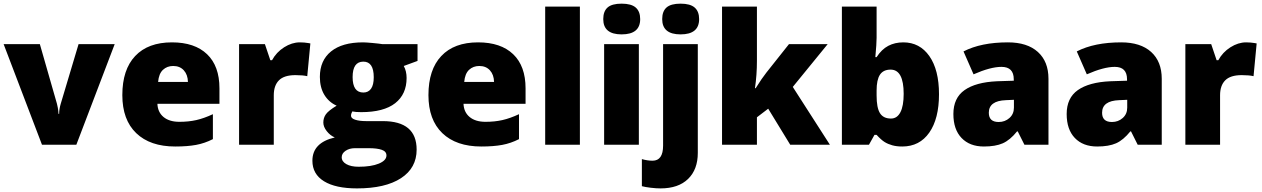

<svg xmlns="http://www.w3.org/2000/svg" viewBox="-20 -796 6943 1056"><path d="M210.9 0 0 -553.2H199.2L293 -226.1Q293.5 -223.6 294.9 -217.8Q296.4 -211.9 297.9 -203.9Q299.3 -195.8 300.5 -186.8Q301.8 -177.7 301.8 -169.9H305.2Q305.2 -195.3 314 -225.1L412.1 -553.2H610.8L399.9 0Z M943.8 9.8Q805.7 9.8 729.2 -63.7Q652.8 -137.2 652.8 -272.9Q652.8 -413.1 723.6 -488Q794.4 -563 925.8 -563Q1050.8 -563 1118.9 -497.8Q1187 -432.6 1187 -310.1V-225.1H845.7Q847.7 -178.7 879.6 -152.3Q911.6 -126 966.8 -126Q1017.1 -126 1059.3 -135.5Q1101.6 -145 1150.9 -168V-30.8Q1106 -7.8 1058.1 1Q1010.3 9.8 943.8 9.8ZM932.6 -433.1Q898.9 -433.1 876.2 -411.9Q853.5 -390.6 849.6 -345.2H1013.7Q1012.7 -385.3 991 -409.2Q969.2 -433.1 932.6 -433.1Z M1628.9 -563Q1653.8 -563 1676.3 -559.1L1687 -557.1L1669.9 -377Q1646.5 -382.8 1605 -382.8Q1542.5 -382.8 1514.2 -354.2Q1485.8 -325.7 1485.8 -272V0H1294.9V-553.2H1437L1466.8 -464.8H1476.1Q1500 -508.8 1542.7 -535.9Q1585.4 -563 1628.9 -563Z M2276.4 -553.2V-460.9L2200.7 -433.1Q2216.3 -404.8 2216.3 -367.2Q2216.3 -277.8 2153.6 -228.5Q2090.8 -179.2 1966.3 -179.2Q1935.5 -179.2 1917.5 -183.1Q1910.6 -170.4 1910.6 -159.2Q1910.6 -145 1933.6 -137.5Q1956.5 -129.9 1993.7 -129.9H2085.4Q2271.5 -129.9 2271.5 26.9Q2271.5 127.9 2185.3 184.1Q2099.1 240.2 1943.4 240.2Q1825.7 240.2 1762 200.9Q1698.2 161.6 1698.2 87.9Q1698.2 -11.2 1821.3 -40Q1795.9 -50.8 1777.1 -74.7Q1758.3 -98.6 1758.3 -122.1Q1758.3 -147.9 1772.5 -167.7Q1786.6 -187.5 1831.5 -214.8Q1788.6 -233.9 1763.9 -274.4Q1739.3 -314.9 1739.3 -373Q1739.3 -463.4 1800.8 -513.2Q1862.3 -563 1976.6 -563Q1991.7 -563 2028.8 -559.6Q2065.9 -556.2 2083.5 -553.2ZM1859.4 68.8Q1859.4 92.3 1884.8 106.7Q1910.2 121.1 1952.6 121.1Q2022 121.1 2063.7 103.8Q2105.5 86.4 2105.5 59.1Q2105.5 37.1 2080.1 28.1Q2054.7 19 2007.3 19H1932.6Q1901.9 19 1880.6 33.4Q1859.4 47.9 1859.4 68.8ZM1919.4 -372.1Q1919.4 -287.1 1978.5 -287.1Q2005.9 -287.1 2020.8 -308.1Q2035.6 -329.1 2035.6 -371.1Q2035.6 -457 1978.5 -457Q1919.4 -457 1919.4 -372.1Z M2627.4 9.8Q2489.3 9.8 2412.8 -63.7Q2336.4 -137.2 2336.4 -272.9Q2336.4 -413.1 2407.2 -488Q2478 -563 2609.4 -563Q2734.4 -563 2802.5 -497.8Q2870.6 -432.6 2870.6 -310.1V-225.1H2529.3Q2531.2 -178.7 2563.2 -152.3Q2595.2 -126 2650.4 -126Q2700.7 -126 2742.9 -135.5Q2785.2 -145 2834.5 -168V-30.8Q2789.6 -7.8 2741.7 1Q2693.8 9.8 2627.4 9.8ZM2616.2 -433.1Q2582.5 -433.1 2559.8 -411.9Q2537.1 -390.6 2533.2 -345.2H2697.3Q2696.3 -385.3 2674.6 -409.2Q2652.8 -433.1 2616.2 -433.1Z M3169.4 0H2978.5V-759.8H3169.4Z M3493.7 0H3302.7V-553.2H3493.7ZM3297.9 -690.9Q3297.9 -733.9 3321.8 -754.9Q3345.7 -775.9 3398.9 -775.9Q3452.1 -775.9 3476.6 -754.4Q3501 -732.9 3501 -690.9Q3501 -606.9 3398.9 -606.9Q3297.9 -606.9 3297.9 -690.9Z M3612.8 240.2Q3589.4 240.2 3558.8 236.6Q3528.3 232.9 3510.3 228V79.1Q3541.5 87.9 3568.8 87.9Q3627 87.9 3627 4.9V-553.2H3817.9V44.9Q3817.9 136.2 3764.4 188.2Q3710.9 240.2 3612.8 240.2ZM3622.1 -690.9Q3622.1 -733.9 3646 -754.9Q3669.9 -775.9 3723.1 -775.9Q3776.4 -775.9 3800.8 -754.4Q3825.2 -732.9 3825.2 -690.9Q3825.2 -606.9 3723.1 -606.9Q3622.1 -606.9 3622.1 -690.9Z M4136.2 -311Q4170.9 -366.2 4195.3 -397L4319.3 -553.2H4532.2L4340.3 -317.9L4544.4 0H4326.2L4205.1 -198.2L4143.1 -150.9V0H3951.2V-759.8H4143.1V-460.9Q4143.1 -384.3 4132.3 -311Z M4948.2 -563Q5038.6 -563 5091.6 -487.3Q5144.5 -411.6 5144.5 -277.8Q5144.5 -143.1 5091.1 -66.7Q5037.6 9.8 4942.4 9.8Q4911.6 9.8 4887.7 3.2Q4863.8 -3.4 4845 -15.1Q4826.2 -26.9 4801.3 -54.2H4789.6L4759.3 0H4610.4V-759.8H4801.3V-587.9Q4801.3 -557.1 4794.4 -481.9H4801.3Q4829.1 -524.9 4865.5 -543.9Q4901.9 -563 4948.2 -563ZM4878.4 -413.1Q4838.4 -413.1 4819.8 -385.3Q4801.3 -357.4 4801.3 -297.9V-271Q4801.3 -203.1 4819.8 -173.6Q4838.4 -144 4880.4 -144Q4914.1 -144 4932.1 -178.5Q4950.2 -212.9 4950.2 -279.8Q4950.2 -413.1 4878.4 -413.1Z M5614.3 0 5577.6 -73.2H5573.7Q5535.2 -25.4 5495.1 -7.8Q5455.1 9.8 5391.6 9.8Q5313.5 9.8 5268.6 -37.1Q5223.6 -84 5223.6 -168.9Q5223.6 -257.3 5285.2 -300.5Q5346.7 -343.8 5463.4 -349.1L5555.7 -352.1V-359.9Q5555.7 -428.2 5488.3 -428.2Q5427.7 -428.2 5334.5 -387.2L5279.3 -513.2Q5376 -563 5523.4 -563Q5629.9 -563 5688.2 -510.3Q5746.6 -457.5 5746.6 -362.8V0ZM5472.7 -125Q5507.3 -125 5532 -147Q5556.6 -168.9 5556.6 -204.1V-247.1L5512.7 -245.1Q5418.5 -241.7 5418.5 -175.8Q5418.5 -125 5472.7 -125Z M6237.3 0 6200.7 -73.2H6196.8Q6158.2 -25.4 6118.2 -7.8Q6078.1 9.8 6014.6 9.8Q5936.5 9.8 5891.6 -37.1Q5846.7 -84 5846.7 -168.9Q5846.7 -257.3 5908.2 -300.5Q5969.7 -343.8 6086.4 -349.1L6178.7 -352.1V-359.9Q6178.7 -428.2 6111.3 -428.2Q6050.8 -428.2 5957.5 -387.2L5902.3 -513.2Q5999 -563 6146.5 -563Q6252.9 -563 6311.3 -510.3Q6369.6 -457.5 6369.6 -362.8V0ZM6095.7 -125Q6130.4 -125 6155 -147Q6179.7 -168.9 6179.7 -204.1V-247.1L6135.7 -245.1Q6041.5 -241.7 6041.5 -175.8Q6041.5 -125 6095.7 -125Z M6833.5 -563Q6858.4 -563 6880.9 -559.1L6891.6 -557.1L6874.5 -377Q6851.1 -382.8 6809.6 -382.8Q6747.1 -382.8 6718.8 -354.2Q6690.4 -325.7 6690.4 -272V0H6499.5V-553.2H6641.6L6671.4 -464.8H6680.7Q6704.6 -508.8 6747.3 -535.9Q6790 -563 6833.5 -563Z"/></svg>

Font: Open Sans ExtBd
Style: Bold
Weight: 800
Foundry: Ascender Corporation
Version: Version 1.10